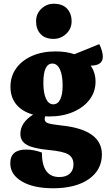

<svg xmlns="http://www.w3.org/2000/svg" viewBox="-20 -737 580 1027"><path d="M242 -114Q231 -114 222 -115Q219 -108 219 -101Q219 -85 235.5 -78.5Q252 -72 307 -66Q525 -44 525 89Q525 172 455 221Q385 270 264 270Q159 270 97 233.5Q35 197 35 136Q35 63 120 63Q161 63 204 79Q204 210 297 210Q333 210 353 192Q373 174 373 142Q373 105 344.5 88.5Q316 72 238 65Q157 57 123 37.5Q89 18 89 -21Q89 -81 157 -124Q99 -140 67.5 -178Q36 -216 36 -273Q36 -329 66.5 -371.5Q97 -414 151.5 -438Q206 -462 278 -462Q334 -462 378 -447L511 -501Q519 -486 524.5 -467Q530 -448 530 -434Q530 -386 465 -386Q491 -349 491 -300Q491 -246 459 -204Q427 -162 371 -138Q315 -114 242 -114ZM265 -179Q289 -179 302 -205Q315 -231 315 -280Q315 -335 300.5 -366Q286 -397 260 -397Q212 -397 212 -294Q212 -239 226 -209Q240 -179 265 -179ZM267 -529Q221 -529 197 -555Q173 -581 173 -623Q173 -664 201.5 -690.5Q230 -717 267 -717Q314 -717 338.5 -691Q363 -665 363 -623Q363 -583 334 -556Q305 -529 267 -529Z"/></svg>

Font: Petrona Black
Style: Regular
Weight: 900
Designer: Ringo R. Seeber
Foundry: Ringo R. Seeber
Version: Version 2.001; ttfautohint (v1.8.3)